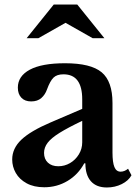

<svg xmlns="http://www.w3.org/2000/svg" viewBox="-20 -820 614 850"><path d="M204 -278 344 -338V-380Q344 -491 261 -491Q232 -491 217 -476.5Q202 -462 188 -424Q180 -401 163 -386Q146 -371 118 -371Q90 -371 74.5 -387.5Q59 -404 59 -432Q59 -483 112 -511.5Q165 -540 268 -540Q382 -540 430 -500Q478 -460 478 -364V-145Q478 -101 486.5 -80.5Q495 -60 514 -60Q531 -60 547 -73L562 -44Q549 -20 519 -5Q489 10 453 10Q407 10 382.5 -17.5Q358 -45 358 -97H353Q326 -47 279 -19Q232 9 176 9Q130 9 98 -8.5Q66 -26 50 -54Q34 -82 34 -114Q34 -163 74.5 -201.5Q115 -240 204 -278ZM344 -190V-285Q281 -255 244 -232Q207 -209 191 -188Q175 -167 175 -143Q175 -116 192 -100Q209 -84 238 -84Q266 -84 290 -98Q314 -112 329 -136.5Q344 -161 344 -190ZM218 -800H322L442 -651H390L270 -719L150 -651H98Z"/></svg>

Font: Libre Baskerville
Style: Bold
Weight: 700
Designer: Pablo Impallari, Rodrigo Fuenzalida
Foundry: Pablo Impallari, Rodrigo Fuenzalida
Version: Version 1.051; ttfautohint (v1.8.4.7-5d5b)